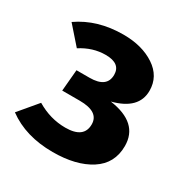

<svg xmlns="http://www.w3.org/2000/svg" viewBox="-135 -661 765 791"><g transform="rotate(30 247.0 -265.5)"><path d="M231 -548Q320 -548 379.5 -508.5Q439 -469 439 -401Q439 -313 323 -283Q465 -263 465 -153Q465 -70 397.5 -26.5Q330 17 219 17Q90 17 3 -47L77 -135Q142 -96 214 -96Q302 -96 302 -162Q302 -222 210 -222H127L136 -324H198Q280 -324 280 -385Q280 -439 209 -439Q148 -439 92 -403L19 -486Q108 -548 231 -548Z"/></g></svg>

Font: FiraGO
Style: Bold
Weight: 700
Designer: bBox Type
Foundry: bBox Type GmbH
Version: Version 1.001;PS 001.001;hotconv 1.0.88;makeotf.lib2.5.64775